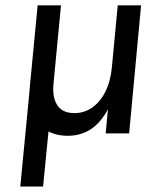

<svg xmlns="http://www.w3.org/2000/svg" viewBox="-20 -503 594 724"><path d="M235.5 9Q190.5 9 156 -10.8Q121.5 -30.5 104 -71.5Q86.5 -112.5 92.5 -176L122 -483H210L181.5 -185Q177 -134 196.8 -105.2Q216.5 -76.5 260.5 -76.5Q297.5 -76.5 327.8 -97.5Q358 -118.5 377.5 -157.5Q397 -196.5 402 -250.5L424 -483H512L467 0H378.5L387 -91Q360 -40.5 322.5 -15.8Q285 9 235.5 9ZM56.5 200.5 122.5 -483H209.5L142.5 200.5Z"/></svg>

Font: Karla Medium
Style: Italic
Weight: 500
Italic angle: -8°
Designer: Jonathan Pinhorn
Version: Version 2.001